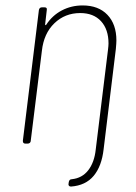

<svg xmlns="http://www.w3.org/2000/svg" viewBox="-20 -528 499 706"><path d="M408 -379Q408 -370 406 -348L361 21Q354 83 324.5 118.5Q295 154 241 158Q236 158 233.5 155Q231 152 232 148L233 141Q235 131 244 131Q282 127 304.5 98Q327 69 332 22L377 -344Q379 -360 379 -368Q379 -420 351.5 -450Q324 -480 275 -480Q219 -480 180 -442.5Q141 -405 134 -341L93 -10Q93 -6 90 -3Q87 0 82 0H73Q64 0 64 -10L123 -491Q125 -501 134 -501H144Q154 -501 152 -491L146 -439Q146 -433 150 -437Q172 -471 207 -489.5Q242 -508 284 -508Q342 -508 375 -473.5Q408 -439 408 -379Z"/></svg>

Font: Barlow Semi Condensed Thin
Style: Italic
Weight: 250
Width: 4
Italic angle: -7°
Designer: Jeremy Tribby
Foundry: Tribby Type
Version: Version 1.408